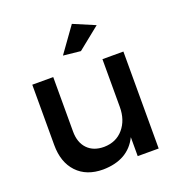

<svg xmlns="http://www.w3.org/2000/svg" viewBox="-136 -871 925 990"><g transform="rotate(-20 326.5 -376.5)"><path d="M485 -707 363 -609 268 -619 367 -757ZM453 -532H568V0H453V-104Q401 2 263 4Q172 4 120 -51Q68 -106 68 -201V-532H183V-233Q183 -173 216 -138.5Q249 -104 307 -104Q374 -105 413.5 -151.5Q453 -198 453 -270Z"/></g></svg>

Font: Montserrat-Arabic
Style: Regular
Weight: 400
Designer: Mohamed Gaber
Foundry: Kief Type Foundry
Version: Version 5.008;PS 005.008;hotconv 1.0.88;makeotf.lib2.5.64775